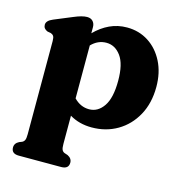

<svg xmlns="http://www.w3.org/2000/svg" viewBox="-107 -588 860 916"><g transform="rotate(15 323.0 -130.0)"><path d="M251 -451V-420.5Q284.5 -454.5 324 -473Q363.5 -491.5 409.5 -491.5Q469 -491.5 515.8 -461.2Q562.5 -431 589.8 -377.2Q617 -323.5 617 -253.5Q617 -173 584 -113Q551 -53 494.8 -20Q438.5 13 368 13Q306.5 13 259 -15.5V123.5Q259 144 263 152.5Q267 161 275.5 164.5L292 170Q314 181 314 202Q314 233 277 233H68Q31 233 31 202Q31 181 53 170L66 165Q74.5 161 78.5 152.5Q82.5 144 82.5 123.5V-337Q82.5 -354.5 77.8 -361.5Q73 -368.5 64 -371.5L47 -374.5Q26 -383 26 -402.5Q26 -423 57.5 -436L148 -473.5Q188 -490.5 212 -490.5Q231 -490.5 241 -479.2Q251 -468 251 -451ZM333 -395.5Q291 -395.5 259 -362.5V-101Q291.5 -67.5 334 -67.5Q377.5 -67.5 405.5 -108.8Q433.5 -150 433.5 -234.5Q433.5 -317 404.8 -356.2Q376 -395.5 333 -395.5Z"/></g></svg>

Font: Fraunces 9pt S050
Style: Bold
Weight: 700
Version: Version 1.000; ttfautohint (v1.8.3)